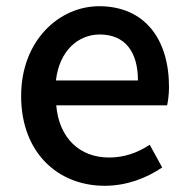

<svg xmlns="http://www.w3.org/2000/svg" viewBox="-20 -584 606 618"><path d="M317 14C388 14 452 -11 502 -45L462 -118C422 -92 380 -77 331 -77C236 -77 170 -140 161 -245H518C521 -259 524 -281 524 -304C524 -459 445 -564 299 -564C171 -564 48 -454 48 -275C48 -93 166 14 317 14ZM160 -325C171 -421 232 -473 301 -473C381 -473 424 -419 424 -325Z"/></svg>

Font: GenYoGothic2 TW M
Style: Regular
Weight: 500
Version: Version 2.100;PS 2.1;hotconv 16.6.51;makeotf.lib2.5.65220 DE